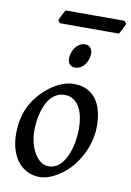

<svg xmlns="http://www.w3.org/2000/svg" viewBox="-91 -861 642 938"><g transform="rotate(10 230.0 -392.0)"><path d="M321.3 -242.2Q321.3 -316.9 295.4 -356.7Q269.5 -396.5 225.6 -396.5Q203.6 -396.5 186.3 -387.5Q168.9 -378.4 156 -363.5Q143.1 -348.6 134 -328.6Q125 -308.6 119.1 -286.6Q113.3 -264.6 110.8 -241.7Q108.4 -218.8 108.4 -198.2Q108.4 -165.5 116.2 -136.7Q124 -107.9 137.2 -86.2Q150.4 -64.5 168.2 -51.8Q186 -39.1 206.5 -39.1Q227.5 -39.1 244.1 -48.6Q260.7 -58.1 273.4 -74Q286.1 -89.8 295.2 -110.6Q304.2 -131.3 310.1 -153.8Q315.9 -176.3 318.6 -199.2Q321.3 -222.2 321.3 -242.2ZM405.8 -272.9Q405.8 -240.2 398.2 -206.8Q390.6 -173.3 376 -141.8Q361.3 -110.4 340.1 -81.8Q318.8 -53.2 291.5 -30.8Q278.8 -20.5 264.2 -11.2Q249.5 -2 234.1 5.1Q218.8 12.2 203.4 16.1Q188 20 173.3 20Q137.7 20 109.9 5.6Q82 -8.8 62.7 -33.9Q43.5 -59.1 33.4 -93.5Q23.4 -127.9 23.4 -168Q23.4 -203.1 29.5 -235.6Q35.6 -268.1 49.3 -298.6Q63 -329.1 85.4 -356.9Q107.9 -384.8 140.1 -410.2Q165 -429.7 196.5 -443.4Q228 -457 259.3 -457Q297.4 -457 325.2 -443.4Q353 -429.7 370.8 -405.3Q388.7 -380.9 397.2 -347.2Q405.8 -313.5 405.8 -272.9ZM316.4 -617.7Q316.4 -603.5 311.8 -589.1Q307.1 -574.7 298.6 -563Q290 -551.3 277.8 -543.9Q265.6 -536.6 250.5 -536.6Q232.4 -536.6 223.1 -547.4Q213.9 -558.1 213.9 -575.7Q213.9 -588.9 218.5 -603.3Q223.1 -617.7 231.7 -629.6Q240.2 -641.6 252.4 -649.4Q264.6 -657.2 279.8 -657.2Q297.4 -657.2 306.9 -646Q316.4 -634.8 316.4 -617.7ZM460 -790.5Q458.5 -785.2 454.6 -777.8L447.3 -762.7Q443.4 -754.9 439.5 -748Q435.5 -741.2 433.1 -737.3H139.2L130.4 -750.5Q132.3 -755.4 135.5 -762.5Q138.7 -769.5 142.6 -777.1Q146.5 -784.7 150.1 -791.7Q153.8 -798.8 156.7 -803.7H449.2Z"/></g></svg>

Font: Gentium Book Basic
Style: Italic
Weight: 400
Italic angle: -8°
Designer: J. Victor Gaultney and Annie Olsen
Foundry: SIL International
Version: Version 1.102; 2013; Maintenance release